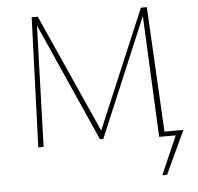

<svg xmlns="http://www.w3.org/2000/svg" viewBox="-57 -717 999 970"><g transform="rotate(-5 442.5 -231.5)"><path d="M751 195H727L812 0H728L699 -615L446 -14H429L162 -614L142 0H115L139 -658H170L439 -57L693 -658H723L757 -24H853Z"/></g></svg>

Font: Ysabeau Infant Extralight
Style: Regular
Weight: 200
Designer: Christian Thalmann (Catharsis Fonts)
Version: Version 0.003